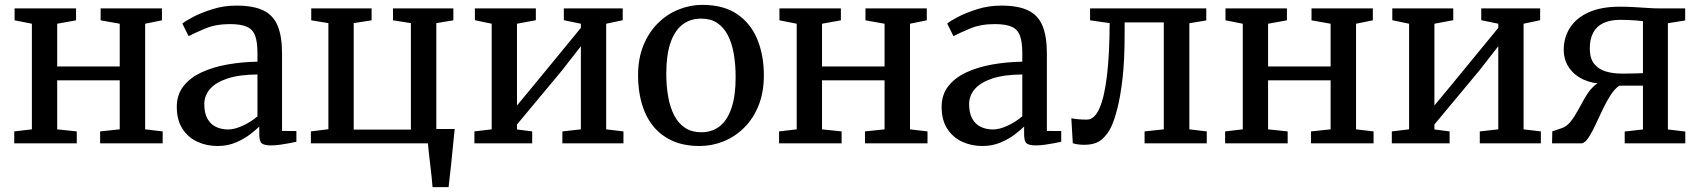

<svg xmlns="http://www.w3.org/2000/svg" viewBox="-20 -589 6984 789"><path d="M38.5 0V-49L111 -57.5V-491.5L40 -505.5V-554.5H292.5V-505.5L215 -491.5V-316H472V-491.5L393.5 -505.5V-554.5H645.5V-505.5L576.5 -491.5V-57.5L648.5 -49V0H391.5V-49L472 -57.5V-259H215V-57.5L295.5 -49V0Z M874 11Q829 11 791 -6.5Q753 -24 729.8 -59.8Q706.5 -95.5 706.5 -149.5Q706.5 -200 734 -235Q761.5 -270 808.5 -291.8Q855.5 -313.5 914.8 -324Q974 -334.5 1038 -335.5V-371Q1038 -416 1028.5 -442Q1019 -468 994.5 -479Q970 -490 924.5 -490Q866.5 -490 822.8 -471.5Q779 -453 755 -440.5L729.5 -492Q739.5 -501.5 772.8 -519Q806 -536.5 852.8 -551.2Q899.5 -566 951 -566Q1021.5 -566 1062.5 -546Q1103.5 -526 1121.2 -482.5Q1139 -439 1139 -370V-51L1198 -50.5V-6.5Q1187 -4 1168.8 -0.5Q1150.5 3 1130.5 5.8Q1110.5 8.5 1093.5 8.5Q1067 8.5 1056.2 0.5Q1045.5 -7.5 1045.5 -37V-69Q1033 -56.5 1008.5 -37.5Q984 -18.5 949.8 -3.8Q915.5 11 874 11ZM917.5 -57Q944.5 -57 978.2 -72.8Q1012 -88.5 1038 -111V-283Q963.5 -282.5 915 -266.5Q866.5 -250.5 843 -223.2Q819.5 -196 819.5 -161.5Q819.5 -124.5 832.2 -101.5Q845 -78.5 867.2 -67.8Q889.5 -57 917.5 -57Z M1757.5 180Q1756 160 1753.5 136.2Q1751 112.5 1748 88.2Q1745 64 1742.5 41.2Q1740 18.5 1738.5 0H1257.5V-49L1329.5 -58V-494L1259 -505.5V-554.5H1507V-505.5L1433.5 -494V-56.5H1668.5V-494L1595 -505.5V-554.5H1843V-505.5L1773 -494V-59H1848.5Q1846.5 -39 1844 -14.8Q1841.5 9.5 1839 35.2Q1836.5 61 1833.8 87Q1831 113 1828.2 136.8Q1825.5 160.5 1823.5 180Z M1929.5 0V-49L2000.5 -57.5V-491.5L1931.5 -506V-554.5H2182V-506L2104.5 -491.5V-155.5L2177 -243L2367 -474.5V-491.5L2297 -506V-554.5H2539V-506L2471 -491.5V-57.5L2542 -49V0H2291V-49L2367 -57.5V-399L2289 -299L2104.5 -77.5V-57L2167 -49V0Z M2602 -278.5Q2602 -349 2624.2 -403Q2646.5 -457 2684 -494Q2721.5 -531 2768.8 -550Q2816 -569 2866 -569Q2953.5 -569 3009.5 -530.8Q3065.5 -492.5 3092.2 -427Q3119 -361.5 3119 -279.5Q3119 -209 3097 -154.8Q3075 -100.5 3037.2 -63.5Q2999.5 -26.5 2952.5 -7.8Q2905.5 11 2855 11Q2789.5 11 2741.8 -11Q2694 -33 2663 -72.2Q2632 -111.5 2617 -164.5Q2602 -217.5 2602 -278.5ZM2861.5 -45.5Q2906.5 -45.5 2938 -70.5Q2969.5 -95.5 2986.2 -145.8Q3003 -196 3003 -271.5Q3003 -323 2995.5 -367Q2988 -411 2971.2 -443.8Q2954.5 -476.5 2927.5 -494.5Q2900.5 -512.5 2861.5 -512.5Q2816 -512.5 2784 -487.5Q2752 -462.5 2735 -412.5Q2718 -362.5 2718 -286.5Q2718 -234.5 2726 -190.5Q2734 -146.5 2751 -114Q2768 -81.5 2795.5 -63.5Q2823 -45.5 2861.5 -45.5Z M3181.5 0V-49L3254 -57.5V-491.5L3183 -505.5V-554.5H3435.5V-505.5L3358 -491.5V-316H3615V-491.5L3536.5 -505.5V-554.5H3788.5V-505.5L3719.5 -491.5V-57.5L3791.5 -49V0H3534.5V-49L3615 -57.5V-259H3358V-57.5L3438.5 -49V0Z M4017 11Q3972 11 3934 -6.5Q3896 -24 3872.8 -59.8Q3849.5 -95.5 3849.5 -149.5Q3849.5 -200 3877 -235Q3904.5 -270 3951.5 -291.8Q3998.5 -313.5 4057.8 -324Q4117 -334.5 4181 -335.5V-371Q4181 -416 4171.5 -442Q4162 -468 4137.5 -479Q4113 -490 4067.5 -490Q4009.5 -490 3965.8 -471.5Q3922 -453 3898 -440.5L3872.5 -492Q3882.5 -501.5 3915.8 -519Q3949 -536.5 3995.8 -551.2Q4042.5 -566 4094 -566Q4164.5 -566 4205.5 -546Q4246.5 -526 4264.2 -482.5Q4282 -439 4282 -370V-51L4341 -50.5V-6.5Q4330 -4 4311.8 -0.5Q4293.5 3 4273.5 5.8Q4253.5 8.5 4236.5 8.5Q4210 8.5 4199.2 0.5Q4188.5 -7.5 4188.5 -37V-69Q4176 -56.5 4151.5 -37.5Q4127 -18.5 4092.8 -3.8Q4058.5 11 4017 11ZM4060.5 -57Q4087.5 -57 4121.2 -72.8Q4155 -88.5 4181 -111V-283Q4106.5 -282.5 4058 -266.5Q4009.5 -250.5 3986 -223.2Q3962.5 -196 3962.5 -161.5Q3962.5 -124.5 3975.2 -101.5Q3988 -78.5 4010.2 -67.8Q4032.5 -57 4060.5 -57Z M4435 6Q4419.5 6 4407.5 4Q4395.5 2 4388.5 -0.5L4382.5 -103Q4393 -100.5 4410 -99Q4427 -97.5 4446.5 -97.5Q4477.5 -97.5 4498 -143.8Q4518.5 -190 4529 -278.5Q4539.5 -367 4540 -494L4459.5 -505.5V-554.5H4937V-505L4867.5 -493.5V-57.5L4939 -49V0H4683.5V-49L4762.5 -57.5V-497H4601.5V-448Q4601.5 -340.5 4592.8 -265.5Q4584 -190.5 4571.5 -142.5Q4559 -94.5 4546.5 -68Q4532 -37 4507 -15.5Q4482 6 4435 6Z M5014.5 0V-49L5087 -57.5V-491.5L5016 -505.5V-554.5H5268.5V-505.5L5191 -491.5V-316H5448V-491.5L5369.5 -505.5V-554.5H5621.5V-505.5L5552.5 -491.5V-57.5L5624.5 -49V0H5367.5V-49L5448 -57.5V-259H5191V-57.5L5271.5 -49V0Z M5699.5 0V-49L5770.5 -57.5V-491.5L5701.5 -506V-554.5H5952V-506L5874.5 -491.5V-155.5L5947 -243L6137 -474.5V-491.5L6067 -506V-554.5H6309V-506L6241 -491.5V-57.5L6312 -49V0H6061V-49L6137 -57.5V-399L6059 -299L5874.5 -77.5V-57L5937 -49V0Z M6358 0 6359 -49.5 6397 -62Q6418 -69 6434 -89Q6450 -109 6464 -135Q6478 -161 6492.8 -186.8Q6507.5 -212.5 6526 -231.5Q6544.5 -250.5 6570 -256.5L6570.5 -245Q6524 -245 6486.8 -262.2Q6449.5 -279.5 6427.8 -311Q6406 -342.5 6406 -384.5Q6406 -434.5 6431.5 -474.8Q6457 -515 6508.2 -538.2Q6559.5 -561.5 6636.5 -561.5Q6664.5 -561.5 6694.8 -559.8Q6725 -558 6752 -556.2Q6779 -554.5 6796.5 -554.5H6905V-505L6834 -493.5V-57L6905.5 -48.5V0H6656.5V-48.5L6731.5 -57V-237H6634.5Q6615.5 -224.5 6598.5 -198Q6581.5 -171.5 6566.2 -139.5Q6551 -107.5 6537 -77.2Q6523 -47 6509.2 -25.5Q6495.5 -4 6481.5 0ZM6645.5 -286.5Q6659.5 -286.5 6676 -286.8Q6692.5 -287 6707.8 -287.5Q6723 -288 6731.5 -288.5V-502Q6722.5 -503.5 6705.8 -504.8Q6689 -506 6670.8 -506.8Q6652.5 -507.5 6638.5 -507.5Q6596.5 -507.5 6568.5 -494Q6540.5 -480.5 6526.8 -454.2Q6513 -428 6513 -390Q6513 -349.5 6530.8 -327Q6548.5 -304.5 6578.5 -295.5Q6608.5 -286.5 6645.5 -286.5Z"/></svg>

Font: Merriweather 20pt
Style: Regular
Weight: 400
Version: Version 2.100